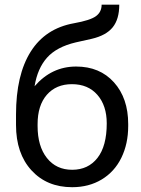

<svg xmlns="http://www.w3.org/2000/svg" viewBox="-20 -778 593 808"><path d="M300.3 -498Q399.9 -498 459.7 -431.4Q519.5 -364.7 519.5 -255.9V-247.6Q519.5 -172.9 490.7 -114Q461.9 -55.2 408 -22.7Q354 9.8 283.7 9.8Q177.2 9.8 112.3 -61.3Q47.4 -132.3 47.4 -252V-295.9Q47.4 -462.4 109.1 -560.5Q170.9 -658.7 291.5 -680.2Q359.9 -692.4 383.8 -710Q407.7 -727.5 407.7 -758.3H481.9Q481.9 -697.3 454.3 -663.1Q426.8 -628.9 366.2 -614.7L298.8 -599.6Q218.3 -580.6 178 -535.4Q137.7 -490.2 125.5 -415Q197.3 -498 300.3 -498ZM282.7 -423.8Q216.3 -423.8 177.2 -379.2Q138.2 -334.5 138.2 -255.4V-247.6Q138.2 -162.6 177.5 -113Q216.8 -63.5 283.7 -63.5Q351.1 -63.5 390.1 -113.3Q429.2 -163.1 429.2 -258.8Q429.2 -333.5 389.9 -378.7Q350.6 -423.8 282.7 -423.8Z"/></svg>

Font: Roboto
Style: Regular
Weight: 400
Designer: Google
Version: Version 2.134; 2016; ttfautohint (v1.6)